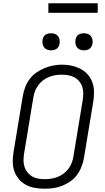

<svg xmlns="http://www.w3.org/2000/svg" viewBox="-20 -1139 640 1167"><path d="M251 8Q222 8 192.5 3Q163 -2 138.5 -15Q114 -28 95.5 -49.5Q77 -71 67.5 -97.5Q58 -124 57.5 -153.5Q57 -183 62 -213L119 -558Q124 -585 134 -611Q144 -637 161 -659.5Q178 -682 202 -698.5Q226 -715 252 -725.5Q278 -736 304.5 -741Q331 -746 358 -746Q388 -746 416.5 -739.5Q445 -733 470 -720Q495 -707 513.5 -686Q532 -665 541.5 -638Q551 -611 551.5 -581.5Q552 -552 547 -522L490 -177Q485 -150 475 -124.5Q465 -99 448 -76Q431 -53 407.5 -36.5Q384 -20 357.5 -9.5Q331 1 304.5 4.5Q278 8 251 8ZM252 -50Q272 -50 291.5 -53Q311 -56 330 -63.5Q349 -71 366 -83.5Q383 -96 395.5 -112.5Q408 -129 415.5 -148Q423 -167 426 -187L483 -532Q486 -552 486 -572.5Q486 -593 480 -611.5Q474 -630 461.5 -645Q449 -660 432 -669Q415 -678 395.5 -681.5Q376 -685 355 -685Q335 -685 316 -682Q297 -679 278 -671.5Q259 -664 242 -651Q225 -638 213 -621.5Q201 -605 193.5 -586.5Q186 -568 183 -548L126 -203Q123 -183 123 -163Q123 -143 129 -124.5Q135 -106 147 -91Q159 -76 175.5 -66.5Q192 -57 212 -53.5Q232 -50 252 -50ZM490 -833Q478 -833 466.5 -837.5Q455 -842 448 -851Q441 -860 439 -872.5Q437 -885 439 -898Q440 -906 444.5 -914.5Q449 -923 456.5 -928Q464 -933 473 -935Q482 -937 490 -937Q503 -937 514.5 -932.5Q526 -928 533 -919Q540 -910 542 -897.5Q544 -885 542 -872Q540 -864 535.5 -855.5Q531 -847 523.5 -842Q516 -837 507.5 -835Q499 -833 490 -833ZM290 -833Q278 -833 266.5 -837.5Q255 -842 248 -851Q241 -860 239 -872.5Q237 -885 239 -898Q240 -906 244.5 -914.5Q249 -923 256.5 -928Q264 -933 273 -935Q282 -937 290 -937Q303 -937 314.5 -932.5Q326 -928 333 -919Q340 -910 342 -897.5Q344 -885 342 -872Q340 -864 335.5 -855.5Q331 -847 323.5 -842Q316 -837 307.5 -835Q299 -833 290 -833ZM274 -1061V-1119H574V-1061Z"/></svg>

Font: Iosevka Curly LtExObl
Style: Regular
Weight: 300
Width: 7
Italic angle: -9°
Monospace: yes
Designer: Belleve Invis
Foundry: Belleve Invis
Version: Version 11.1.0; ttfautohint (v1.8.3)